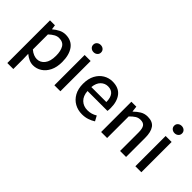

<svg xmlns="http://www.w3.org/2000/svg" viewBox="-36 -1344 2190 2190"><g transform="rotate(45 1059.0 -249.5)"><path d="M78.1 200.2V-488.3H157.7L165.5 -434.1H169.4Q201.2 -461.4 239.5 -481Q277.8 -500.5 320.3 -500.5Q415 -500.5 464.1 -433.3Q513.2 -366.2 513.2 -250.5Q513.2 -166.5 484.1 -107.9Q455.1 -49.3 407.2 -18.6Q359.4 12.2 303.2 12.2Q269 12.2 236.6 -2.4Q204.1 -17.1 172.4 -43L174.8 40.5V200.2ZM284.2 -68.8Q339.8 -68.8 376.5 -115.5Q413.1 -162.1 413.1 -250.5Q413.1 -329.1 386 -374.5Q358.9 -419.9 293.9 -419.9Q265.1 -419.9 236.3 -404.1Q207.5 -388.2 174.8 -357.9V-115.2Q204.6 -89.8 232.7 -79.3Q260.7 -68.8 284.2 -68.8Z M637.2 0V-488.3H733.9V0ZM686.5 -582.5Q659.7 -582.5 641.4 -598.9Q623 -615.2 623 -640.6Q623 -667 641.4 -683.1Q659.7 -699.2 686.5 -699.2Q712.9 -699.2 731.2 -683.1Q749.5 -667 749.5 -640.6Q749.5 -615.2 731.2 -598.9Q712.9 -582.5 686.5 -582.5Z M1092.8 12.2Q1026.4 12.2 972.7 -17.8Q918.9 -47.9 887.2 -105Q855.5 -162.1 855.5 -243.7Q855.5 -325.7 886.2 -383.1Q917 -440.4 967.5 -470.5Q1018.1 -500.5 1076.7 -500.5Q1176.8 -500.5 1226.1 -438.2Q1275.4 -376 1275.4 -270Q1275.4 -255.9 1274.4 -242.9Q1273.4 -230 1272 -221.2H950.7Q955.6 -145.5 997.8 -105Q1040 -64.5 1105 -64.5Q1138.2 -64.5 1167 -73Q1195.8 -81.5 1222.7 -98.1L1255.9 -36.6Q1223.1 -15.1 1182.1 -1.5Q1141.1 12.2 1092.8 12.2ZM949.7 -283.7H1191.4Q1191.4 -353 1163.3 -388.9Q1135.3 -424.8 1079.1 -424.8Q1029.8 -424.8 993.2 -389.2Q956.5 -353.5 949.7 -283.7Z M1391.1 0V-488.3H1470.7L1478.5 -419.9H1482.4Q1516.1 -453.6 1554.9 -477.1Q1593.8 -500.5 1644 -500.5Q1723.6 -500.5 1758.5 -451.7Q1793.5 -402.8 1793.5 -309.6V0H1696.8V-296.9Q1696.8 -361.8 1677.5 -389.4Q1658.2 -417 1611.8 -417Q1576.7 -417 1549.1 -399.7Q1521.5 -382.3 1487.8 -348.1V0Z M1943.4 0V-488.3H2040V0ZM1992.7 -582.5Q1965.8 -582.5 1947.5 -598.9Q1929.2 -615.2 1929.2 -640.6Q1929.2 -667 1947.5 -683.1Q1965.8 -699.2 1992.7 -699.2Q2019 -699.2 2037.4 -683.1Q2055.7 -667 2055.7 -640.6Q2055.7 -615.2 2037.4 -598.9Q2019 -582.5 1992.7 -582.5Z"/></g></svg>

Font: Varta Light SemiBold
Style: Regular
Weight: 600
Version: Version 1.004